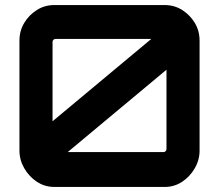

<svg xmlns="http://www.w3.org/2000/svg" viewBox="-20 -740 874 760"><path d="M195 0Q157 0 126 -20.5Q95 -41 76 -74Q57 -107 57 -144V-579Q57 -618 76 -649.5Q95 -681 126 -700.5Q157 -720 195 -720H632Q670 -720 701 -700.5Q732 -681 751 -649.5Q770 -618 770 -579V-144Q770 -107 751 -74Q732 -41 701 -20.5Q670 0 632 0H195ZM248 -138H627Q632 -138 635.5 -141.5Q639 -145 639 -150V-464ZM188 -260 579 -586H200Q195 -586 191.5 -582.5Q188 -579 188 -574Z"/></svg>

Font: Orbitron
Style: Bold
Weight: 700
Designer: Matt McInerney
Foundry: The League of Moveable Type
Version: Version 2.001